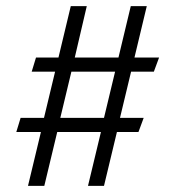

<svg xmlns="http://www.w3.org/2000/svg" viewBox="-20 -662 573 624"><path d="M176 -279H318L354 -429H212ZM308 -233H166L124 -58H71L113 -233H33L47 -279H123L159 -429H83L97 -475H170L210 -642H262L223 -475H365L405 -642H457L417 -475H497L480 -429H406L370 -279H447L430 -233H360L318 -58H266Z"/></svg>

Font: PTSerif
Style: Regular
Weight: 400
Designer: A.Korolkova, O.Umpeleva, V.Yefimov
Foundry: ParaType Ltd
Version: Version 1.000W OFL; ttfautohint (v1.2) -l 8 -r 50 -G 200 -x 